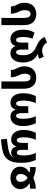

<svg xmlns="http://www.w3.org/2000/svg" viewBox="1570 -2380 1060 4241"><g transform="rotate(-90 2100.5 -260.0)"><path d="M53 0C145 0 223 -24 290 -55C358 -24 436 0 530 0V-125C495 -125 457 -128 409 -138V-142C498 -191 540 -267 540 -344C540 -452 458 -560 291 -560C125 -560 43 -452 43 -344C43 -267 84 -191 172 -142V-138C123 -128 87 -125 53 -125ZM291 -180C238 -214 204 -266 204 -333C204 -389 234 -434 291 -434C349 -434 378 -389 378 -333C378 -266 344 -214 291 -180Z M687 0H842C804 -85 786 -170 786 -268C786 -373 808 -418 853 -418C894 -418 910 -378 910 -300V-174H1064V-300C1064 -377 1080 -418 1121 -418C1172 -418 1188 -356 1188 -271C1188 -176 1171 -86 1132 0H1288C1332 -99 1350 -169 1350 -274C1350 -432 1275 -544 1141 -544C1064 -544 1013 -504 990 -433H985C963 -503 913 -544 852 -544C818 -544 784 -535 760 -505H756C780 -567 853 -590 925 -605C975 -615 1073 -628 1156 -638L1139 -770C1042 -761 966 -749 912 -738C693 -694 625 -559 625 -332V-288C625 -185 643 -101 687 0Z M1498 0H1653C1615 -85 1597 -178 1597 -276C1597 -389 1619 -434 1664 -434C1705 -434 1721 -393 1721 -308V-166H1875V-308C1875 -393 1891 -434 1933 -434C1983 -434 1999 -371 1999 -279C1999 -183 1982 -86 1944 0H2099C2143 -99 2161 -177 2161 -282C2161 -448 2086 -560 1953 -560C1875 -560 1824 -519 1801 -449H1796C1773 -518 1722 -560 1643 -560C1510 -560 1436 -447 1436 -282C1436 -176 1454 -101 1498 0Z M2506 10C2663 10 2755 -92 2755 -246C2755 -315 2742 -360 2718 -405C2694 -452 2675 -494 2674 -550H2514C2514 -469 2538 -414 2564 -362C2581 -330 2592 -295 2592 -240C2592 -168 2566 -115 2507 -115C2449 -115 2421 -165 2421 -257V-760H2261V-265C2261 -89 2345 10 2506 10Z M3283 250 3403 195C3366 108 3300 56 3188 10C3078 -36 3001 -115 3001 -278C3001 -389 3023 -434 3068 -434C3109 -434 3125 -396 3125 -311V-166H3279V-311C3279 -396 3295 -434 3339 -434C3387 -434 3403 -371 3403 -279C3403 -208 3393 -142 3365 -75L3503 -29C3548 -115 3565 -187 3565 -282C3565 -448 3490 -560 3359 -560C3279 -560 3228 -519 3205 -449H3200C3177 -518 3126 -560 3045 -560C2914 -560 2840 -447 2840 -282C2840 -135 2903 -14 3027 43V47C2977 51 2946 63 2922 76L2968 178C3009 155 3058 140 3106 140C3168 140 3238 171 3283 250Z M3910 10C4067 10 4159 -92 4159 -246C4159 -315 4146 -360 4122 -405C4098 -452 4079 -494 4078 -550H3918C3918 -469 3942 -414 3968 -362C3985 -330 3996 -295 3996 -240C3996 -168 3970 -115 3911 -115C3853 -115 3825 -165 3825 -257V-760H3665V-265C3665 -89 3749 10 3910 10Z"/></g></svg>

Font: Noto Sans Georgian SemiCondensed ExtraBold
Style: Regular
Weight: 800
Width: 4
Designer: Monotype Design Team, Akaki Razmadze
Foundry: Google LLC
Version: Version 2.005